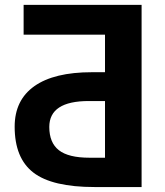

<svg xmlns="http://www.w3.org/2000/svg" viewBox="-20 -752 665 774"><path d="M403.3 -344.7H337.9Q178.7 -344.7 178.7 -240.2Q178.7 -176.8 217.3 -146.5Q255.9 -116.2 340.8 -116.2H403.3ZM403.3 -460.9V-612.3H75.2V-732.4H550.8V2H361.3Q190.4 2 114.7 -56.2Q39.1 -114.3 39.1 -241.2Q39.1 -348.6 118.7 -404.8Q198.2 -460.9 350.6 -460.9Z"/></svg>

Font: Gen Shin Gothic Bold
Style: Bold
Weight: 700
Designer: [Source Han Sans]
Ryoko NISHIZUKA  (kana & ideographs); Paul D. Hunt (Latin, Greek & Cyrillic); Wenlong ZHANG  (bopomofo
Version: Version 1.002.20150607